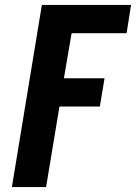

<svg xmlns="http://www.w3.org/2000/svg" viewBox="-20 -755 549 775"><path d="M28 0 149 -735H509L491 -621H269L238 -439H402L383 -325H220L166 0Z"/></svg>

Font: Iosevka SS04 Heavy Oblique
Style: Regular
Weight: 900
Italic angle: -9°
Monospace: yes
Designer: Belleve Invis
Foundry: Belleve Invis
Version: Version 19.0.0; ttfautohint (v1.8.4)